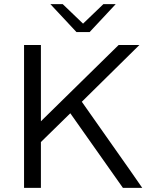

<svg xmlns="http://www.w3.org/2000/svg" viewBox="-20 -914 756 934"><path d="M225 -894H285L384 -799L483 -894H543L416 -758H352ZM97 0V-695H179V-324L557 -695H658L378 -419Q426 -350 525 -210Q624 -70 672 0H578L322 -363L179 -223V0Z"/></svg>

Font: Coval
Style: Light
Weight: 300
Foundry: Context Ltd
Version: Version 001.000